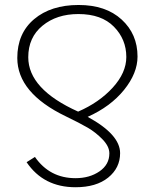

<svg xmlns="http://www.w3.org/2000/svg" viewBox="-20 -538 634 786"><path d="M95.7 -303.7Q95.7 -172.9 299.8 -81.1Q385.7 -118.2 441.4 -179.2Q497.1 -240.2 497.1 -304.7Q497.1 -377 446.3 -428.7Q395.5 -480.5 300.8 -480.5Q211.9 -480.5 153.8 -432.6Q95.7 -384.8 95.7 -303.7ZM50.8 -300.8Q50.8 -401.4 119.6 -459.5Q188.5 -517.6 301.8 -517.6Q413.1 -517.6 478 -458Q543 -398.4 543 -306.6Q543 -238.3 487.8 -169.9Q432.6 -101.6 338.9 -59.6Q471.7 12.7 471.7 88.9Q471.7 149.4 422.9 189Q374 228.5 289.1 228.5Q158.2 228.5 88.9 126L123 104.5Q183.6 191.4 289.1 191.4Q346.7 191.4 387.2 163.6Q427.7 135.7 427.7 89.8Q427.7 61.5 399.9 32.7Q372.1 3.9 339.4 -15.1Q306.6 -34.2 250 -61.5Q50.8 -157.2 50.8 -300.8Z"/></svg>

Font: Gothic A1 ExtraLight
Style: Regular
Weight: 275
Designer: HanYang I&C Co.,Ltd.
Foundry: HanYang I&C Co.,Ltd.
Version: Version 2.50